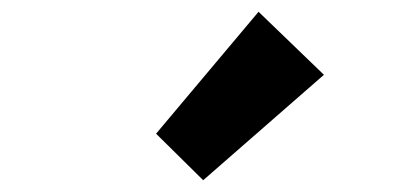

<svg xmlns="http://www.w3.org/2000/svg" viewBox="-20 -958 671 326"><path d="M325 -652 245 -731 419 -938 530 -831Z"/></svg>

Font: Noto Sans HK Thin ExtraBold
Style: Regular
Weight: 800
Version: Version 2.004-H2;hotconv 1.0.118;makeotfexe 2.5.65603